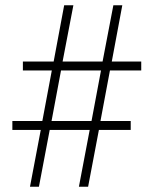

<svg xmlns="http://www.w3.org/2000/svg" viewBox="-20 -803 584 730"><path d="M94 -93H128L169 -309H321L280 -93H315L356 -309H477V-343H362L398 -535H517V-569H405L445 -783H411L370 -569H218L259 -783H224L184 -569H67V-535H177L141 -343H27V-309H135ZM176 -343 212 -535H364L328 -343Z"/></svg>

Font: Noto Sans Kannada UI Condensed ExtraLight
Style: Regular
Weight: 200
Width: 3
Designer: Jelle Bosma - Monotype Design Team
Foundry: Monotype Imaging Inc.
Version: Version 2.005